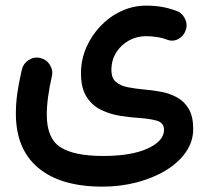

<svg xmlns="http://www.w3.org/2000/svg" viewBox="-20 -409 750 691"><path d="M37.1 0Q37.1 -37.1 42.5 -74.7Q47.9 -112.3 58.6 -158.7Q64 -180.7 83.5 -193.1Q103 -205.6 125 -200.2Q147 -195.3 159.4 -175.8Q171.9 -156.2 166.5 -133.8Q157.7 -94.2 153.1 -60.8Q148.4 -27.3 148.4 4.4Q148.4 88.9 197.3 120.6Q246.1 152.3 351.6 152.3Q453.6 152.3 512 125.2Q570.3 98.1 570.3 58.6Q570.3 32.7 544.7 25.4Q519 18.1 481.9 15.6Q450.2 13.7 413.8 8.1Q377.4 2.4 345 -12.9Q312.5 -28.3 292 -59.8Q271.5 -91.3 271.5 -145.5Q271.5 -193.4 290 -236.8Q308.6 -280.3 341.3 -314.7Q374 -349.1 416.3 -368.9Q458.5 -388.7 505.4 -388.7Q535.6 -388.7 560.8 -384.5Q585.9 -380.4 612.8 -370.6Q633.8 -364.3 644.8 -343.5Q655.8 -322.8 648.9 -301.8Q642.6 -280.8 623.3 -269.5Q604 -258.3 583 -265.6Q565.4 -272.5 544.9 -275.6Q524.4 -278.8 505.9 -278.8Q471.7 -278.8 443.4 -262.9Q415 -247.1 397.9 -219.5Q380.9 -191.9 380.9 -156.7Q380.9 -128.4 397.2 -114.3Q413.6 -100.1 440.4 -95Q467.3 -89.8 498.5 -86.9Q528.8 -84.5 559.8 -78.6Q590.8 -72.8 616.9 -58.6Q643.1 -44.4 659.2 -17.3Q675.3 9.8 675.3 55.2Q675.3 100.6 648.9 138.4Q622.6 176.3 576.9 204.1Q531.2 231.9 472.4 247.3Q413.6 262.7 348.6 262.7Q198.7 262.7 117.9 195.3Q37.1 127.9 37.1 0Z"/></svg>

Font: Mikhak-FD SemiBold
Style: Regular
Weight: 600
Designer: Amin Abedi
Version: Version 3.2